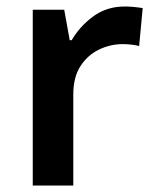

<svg xmlns="http://www.w3.org/2000/svg" viewBox="-20 -572 478 592"><path d="M365 -552Q377 -552 393 -550.5Q409 -549 420 -547L409 -430Q399 -433 384.5 -434.5Q370 -436 359 -436Q320 -436 285 -419Q250 -402 228 -368Q206 -334 206 -281V0H81V-542H178L195 -448H201Q226 -491 267.5 -521.5Q309 -552 365 -552Z"/></svg>

Font: Noto Sans Medefaidrin SemiBold
Style: Regular
Weight: 600
Designer: Dalton Maag Ltd
Foundry: Dalton Maag Ltd
Version: Version 1.002; ttfautohint (v1.8.4.7-5d5b)